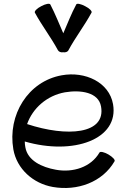

<svg xmlns="http://www.w3.org/2000/svg" viewBox="-20 -944 653 992"><path d="M334 -685C370 -752 417 -812 453 -879C457 -886 442 -901 420 -912C398 -924 377 -928 374 -921C348 -873 329 -822 307 -772C285 -822 265 -873 240 -921C236 -928 215 -924 193 -912C171 -901 157 -886 160 -879C196 -812 243 -752 279 -685C284 -676 295 -672 307 -674C318 -672 330 -676 334 -685ZM572 -111C576 -118 562 -133 540 -146C519 -158 498 -163 494 -156C450 -80 357 -51 269 -67C196 -80 123 -114 111 -183C109 -193 108 -203 108 -213C359 -140 596 -224 564 -406C544 -519 420 -577 299 -555C125 -524 18 -350 49 -172C67 -71 151 4 253 22C379 44 509 -2 572 -111ZM315 -467C398 -481 489 -467 502 -394C528 -250 326 -235 120 -303C149 -385 222 -450 315 -467Z"/></svg>

Font: Nupuram
Style: Regular
Weight: 400
Designer: Santhosh Thottingal (santhosh.thottingal@gmail.com)
Foundry: SMC
Version: Version 1.000